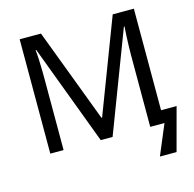

<svg xmlns="http://www.w3.org/2000/svg" viewBox="-126 -842 1168 1158"><g transform="rotate(-15 458.5 -263.0)"><path d="M412 0 177 -626H173Q176 -600 177.5 -565.5Q179 -531 179.5 -498Q180 -465 180 -442V0H97V-714H230L451 -129H455L678 -714H810V-80H907L835 188H731L810 0H721V-448Q721 -472 722 -505.5Q723 -539 724.5 -572Q726 -605 728 -625H724L486 0Z"/></g></svg>

Font: Noto Sans Historical
Style: Regular
Weight: 400
Designer: Monotype Design Team
Foundry: Monotype Imaging Inc.
Version: Version 2.013; ttfautohint (v1.8.4.7-5d5b)